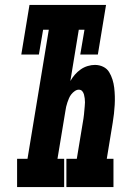

<svg xmlns="http://www.w3.org/2000/svg" viewBox="-20 -755 540 775"><path d="M49 0V-114H91L177 -635H154L137 -535H66L99 -735H408L375 -535H304L321 -635H298L264 -428Q272 -442 282.5 -454Q293 -466 306 -475Q319 -484 334 -488.5Q349 -493 363 -493Q381 -493 396.5 -485.5Q412 -478 420.5 -464Q429 -450 434 -434Q439 -418 441 -401Q443 -384 443.5 -366.5Q444 -349 443 -331.5Q442 -314 440 -296Q438 -278 435 -260L411 -114H438V0H248V-114H290L317 -277Q318 -285 319 -293Q320 -301 320.5 -309.5Q321 -318 322 -326Q323 -334 323 -342Q323 -350 322 -358Q321 -366 319 -373.5Q317 -381 312 -387Q307 -393 298 -393Q290 -393 282 -387.5Q274 -382 268 -374.5Q262 -367 258.5 -358.5Q255 -350 252 -341.5Q249 -333 247 -324Q245 -315 244 -307L212 -114H239V0Z"/></svg>

Font: Iosevka Curly Slab Heavy
Style: Italic
Weight: 900
Italic angle: -9°
Monospace: yes
Designer: Belleve Invis
Foundry: Belleve Invis
Version: Version 22.1.2; ttfautohint (v1.8.4)